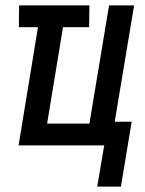

<svg xmlns="http://www.w3.org/2000/svg" viewBox="-20 -540 540 713"><path d="M341 153 367 0H49L121 -439H50L51 -520H312L311 -439H214L155 -81H312L385 -520H478L406 -88H469L429 153Z"/></svg>

Font: Iosevka Term Curly SmBd Obl
Style: Regular
Weight: 600
Italic angle: -9°
Designer: Belleve Invis
Foundry: Belleve Invis
Version: Version 32.3.0